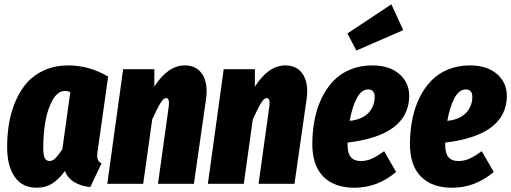

<svg xmlns="http://www.w3.org/2000/svg" viewBox="-20 -855 2377 893"><path d="M297.9 -550.8Q394.5 -550.8 482.9 -499L435.1 -159.2Q430.2 -133.3 433.3 -118.2Q436.5 -103 452.1 -95.2L399.9 15.1Q357.9 11.2 326.2 -7.6Q294.4 -26.4 282.2 -60.1Q253.9 -21 222.9 -1.5Q191.9 18.1 149.9 18.1Q83.5 18.1 48.3 -32.5Q13.2 -83 13.2 -170.9Q13.2 -229 22.2 -282.2Q31.2 -335.4 52.7 -385.3Q74.2 -435.1 106.2 -471.2Q138.2 -507.3 187.5 -529.1Q236.8 -550.8 297.9 -550.8ZM282.2 -432.1Q249 -432.1 225.3 -390.9Q201.7 -349.6 191.4 -291.3Q181.2 -232.9 181.2 -167Q181.2 -133.3 188.5 -119.6Q195.8 -106 210.9 -106Q225.1 -106 239 -120.4Q252.9 -134.8 270 -161.1L307.1 -426.8Q293 -432.1 282.2 -432.1Z M839.8 -550.8Q895 -550.8 921.9 -508.1Q948.7 -465.3 938 -392.1L881.8 0H714.8L765.1 -361.8Q769.5 -398.9 752.9 -398.9Q740.7 -398.9 726.6 -376.2Q712.4 -353.5 688 -299.8L646 0H479L552.7 -533.2H697.8V-452.1Q760.7 -550.8 839.8 -550.8Z M1307.6 -550.8Q1362.8 -550.8 1389.6 -508.1Q1416.5 -465.3 1405.8 -392.1L1349.6 0H1182.6L1232.9 -361.8Q1237.3 -398.9 1220.7 -398.9Q1208.5 -398.9 1194.3 -376.2Q1180.2 -353.5 1155.8 -299.8L1113.8 0H946.8L1020.5 -533.2H1165.5V-452.1Q1228.5 -550.8 1307.6 -550.8Z M1855.5 -714.8 1637.7 -620.1 1595.7 -699.2 1800.3 -835ZM1711.4 -550.8Q1792 -550.8 1838.4 -509.8Q1884.8 -468.8 1883.3 -403.8Q1877.4 -225.1 1596.7 -191.9V-178.2Q1596.7 -106 1657.7 -106Q1684.1 -106 1709 -116.9Q1733.9 -127.9 1766.6 -151.9L1822.3 -55.2Q1735.4 18.1 1630.4 18.1Q1535.6 19 1483.2 -34.2Q1430.7 -87.4 1432.6 -192.9Q1433.6 -252 1444.6 -304.7Q1455.6 -357.4 1478 -402.6Q1500.5 -447.8 1532.7 -480.7Q1564.9 -513.7 1610.6 -532.2Q1656.2 -550.8 1711.4 -550.8ZM1606.4 -293Q1637.7 -295.9 1661.1 -307.1Q1684.6 -318.4 1697.5 -334.2Q1710.4 -350.1 1716.6 -367.7Q1722.7 -385.3 1722.7 -403.8Q1722.7 -439 1692.4 -439Q1660.6 -439 1639.2 -397.7Q1617.7 -356.4 1606.4 -293Z M2165.5 -550.8Q2246.1 -550.8 2292.5 -509.8Q2338.9 -468.8 2337.4 -403.8Q2331.5 -225.1 2050.8 -191.9V-178.2Q2050.8 -106 2111.8 -106Q2138.2 -106 2163.1 -116.9Q2188 -127.9 2220.7 -151.9L2276.4 -55.2Q2189.5 18.1 2084.5 18.1Q1989.7 19 1937.3 -34.2Q1884.8 -87.4 1886.7 -192.9Q1887.7 -252 1898.7 -304.7Q1909.7 -357.4 1932.1 -402.6Q1954.6 -447.8 1986.8 -480.7Q2019 -513.7 2064.7 -532.2Q2110.4 -550.8 2165.5 -550.8ZM2060.5 -293Q2091.8 -295.9 2115.2 -307.1Q2138.7 -318.4 2151.6 -334.2Q2164.6 -350.1 2170.7 -367.7Q2176.8 -385.3 2176.8 -403.8Q2176.8 -439 2146.5 -439Q2114.7 -439 2093.3 -397.7Q2071.8 -356.4 2060.5 -293Z"/></svg>

Font: Fira Sans Compressed ExtraBold
Style: Italic
Weight: 800
Width: 3
Italic angle: -8°
Designer: Carrois Corporate & Edenspiekermann AG
Foundry: Carrois Corporate GbR & Edenspiekermann AG
Version: Version 4.203;PS 004.203;hotconv 1.0.88;makeotf.lib2.5.64775